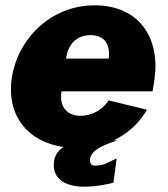

<svg xmlns="http://www.w3.org/2000/svg" viewBox="-20 -546 631 721"><path d="M335 -526C170 -526 45 -399 24 -251C4 -112 85 -13 218 6C193 24 186 41 183 59C174 122 221 155 295 155C343 155 382 146 406 140L418 49C393 60 371 76 338 76C323 76 317 68 318 53C320 27 346 4 422 -19H407C459 -44 502 -82 532 -134L388 -169C366 -134 324 -111 283 -111C236 -111 201 -141 211 -203H553L560 -248C582 -401 505 -526 335 -526ZM388 -326H228C235 -377 265 -414 320 -414C374 -414 395 -377 388 -326Z"/></svg>

Font: United Sans Black
Style: Italic
Weight: 900
Italic angle: -8°
Designer: Pablo Impallari, Rodrigo Fuenzalida (Modified by Dan O. Williams)
Version: Version 1.000;PS 001.000;hotconv 1.0.88;makeotf.lib2.5.64775